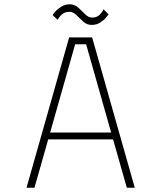

<svg xmlns="http://www.w3.org/2000/svg" viewBox="-20 -874 750 894"><path d="M570.5 0 506.5 -225H204.5L140.5 0H103.5L302 -700H409L607.5 0ZM330 -668 213.5 -257H497.5L381 -668ZM407 -758Q384.5 -758 367.8 -773.2Q351 -788.5 335.8 -803.8Q320.5 -819 303 -819Q282 -819 268.5 -807Q255 -795 248.5 -781.5L225 -804Q226 -807 236.8 -819.2Q247.5 -831.5 265.2 -842.8Q283 -854 305 -854Q327.5 -854 344.5 -838.5Q361.5 -823 376.8 -807.5Q392 -792 409.5 -792Q430 -792 443 -804.5Q456 -817 462 -831L485.5 -807Q483.5 -803.5 473.2 -791.5Q463 -779.5 446 -768.8Q429 -758 407 -758Z"/></svg>

Font: League Mono Thin
Style: Regular
Weight: 100
Width: 6
Designer: Tyler Finck
Foundry: The League of Moveable Type / Tyler Finck
Version: Version 2.300;RELEASE